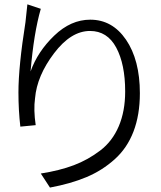

<svg xmlns="http://www.w3.org/2000/svg" viewBox="-20 -806 740 880"><path d="M105.5 -786.1C101.6 -747.1 98.6 -719.7 96.7 -704.1C75.2 -568.4 64.5 -460.9 64.5 -382.8C64.5 -328.1 67.4 -275.4 73.2 -225.6L143.6 -232.4C136.7 -279.3 135.7 -320.3 140.6 -355.5C146.5 -424.8 175.8 -493.2 227.5 -561.5C279.3 -629.9 334 -664.1 392.6 -664.1C445.3 -664.1 485.4 -638.7 512.7 -587.9C540 -537.1 553.7 -469.7 553.7 -386.7C553.7 -326.2 543.9 -273.4 524.4 -227.5C504.9 -181.6 476.6 -144.5 439.5 -116.2C402.3 -87.9 362.3 -65.4 318.4 -48.8C274.4 -32.2 223.6 -19.5 167 -10.7L209 53.7C271.5 42 327.1 26.4 376 5.9C424.8 -14.6 467.8 -42 505.9 -76.2C543.9 -110.4 572.3 -152.3 591.8 -203.1C611.3 -253.9 621.1 -312.5 621.1 -378.9C621.1 -480.5 599.6 -562.5 557.6 -624C515.6 -685.5 460.9 -715.8 393.6 -715.8C334 -715.8 279.3 -691.4 228.5 -642.6C177.7 -593.8 141.6 -539.1 120.1 -478.5C129.9 -595.7 145.5 -691.4 167 -765.6Z"/></svg>

Font: Gen Shin Gothic P Normal
Style: Regular
Weight: 300
Designer: [Source Han Sans]
Ryoko NISHIZUKA  (kana & ideographs); Paul D. Hunt (Latin, Greek & Cyrillic); Wenlong ZHANG  (bopomofo
Version: Version 1.002.20150607